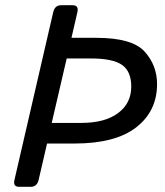

<svg xmlns="http://www.w3.org/2000/svg" viewBox="-20 -721 642 745"><path d="M54.2 3.9Q29.8 3.9 36.1 -22.9L186.5 -673.8Q192.9 -700.7 216.8 -700.7H261.7Q286.6 -700.7 280.3 -673.8L257.3 -574.2H354Q492.7 -574.2 541 -521Q589.4 -467.8 589.4 -394.5Q589.4 -290 508.8 -227.1Q428.2 -164.1 269 -164.1H162.6L129.9 -22.9Q123.5 3.9 99.1 3.9ZM180.7 -244.1H295.9Q387.2 -244.1 438.2 -282.2Q489.3 -320.3 489.3 -384.8Q489.3 -444.3 453.4 -469.2Q417.5 -494.1 334.5 -494.1H238.8Z"/></svg>

Font: Istok Web
Style: BoldItalic
Weight: 700
Italic angle: -13°
Designer: Andrey V. Panov
Foundry: Andrey V. Panov
Version: Version 1.0.2g